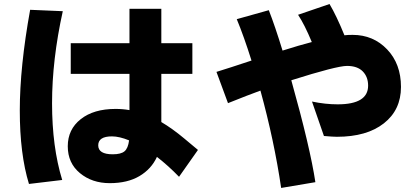

<svg xmlns="http://www.w3.org/2000/svg" viewBox="-20 -842 2040 942"><path d="M127.9 -793.9 288.1 -787.1Q235.4 -548.8 235.4 -335Q235.4 -121.1 285.2 41L122.1 60.5Q77.1 -85.9 77.1 -299.8Q77.1 -513.7 127.9 -793.9ZM546.9 -307.6Q583 -307.6 615.2 -301.8V-479.5H327.1V-629.9H615.2V-798.8H771.5V-629.9H923.8V-479.5H771.5V-243.2Q826.2 -210.9 883.3 -163.1Q940.4 -115.2 951.2 -106.4L858.4 25.4Q806.6 -28.3 750 -72.3Q722.7 -12.7 664.1 22Q605.5 56.6 518.6 56.6Q431.6 56.6 372.1 7.3Q312.5 -42 312.5 -124.5Q312.5 -207 376 -257.3Q439.5 -307.6 546.9 -307.6ZM533.2 -85Q573.2 -85 590.8 -99.6Q608.4 -114.3 613.3 -153.3Q565.4 -172.9 529.3 -172.9Q461.9 -172.9 461.9 -128.9Q461.9 -85 533.2 -85Z M1042 -489.3Q1105.5 -508.8 1213.9 -544.9Q1176.8 -663.1 1141.6 -748L1298.8 -792Q1329.1 -714.8 1366.2 -593.8Q1449.2 -620.1 1509.8 -635.7Q1474.6 -720.7 1442.4 -769.5L1596.7 -822.3Q1630.9 -764.6 1669.9 -668.9Q1684.6 -670.9 1710 -670.9Q1811.5 -670.9 1879.4 -599.6Q1947.3 -528.3 1947.3 -415.5Q1947.3 -302.7 1863.3 -236.8Q1779.3 -170.9 1632.8 -170.9Q1614.3 -170.9 1569.3 -174.8L1510.7 -343.8Q1576.2 -330.1 1636.7 -330.1Q1786.1 -330.1 1786.1 -421.9Q1786.1 -464.8 1759.8 -491.7Q1733.4 -518.6 1682.6 -518.6Q1631.8 -518.6 1409.2 -448.2Q1502 -117.2 1527.3 51.8L1359.4 80.1Q1325.2 -152.3 1257.8 -397.5Q1198.2 -376 1098.6 -335.9Z"/></svg>

Font: GenEi M Gothic v2 Heavy
Style: Regular
Weight: 800
Version: Version 2.0